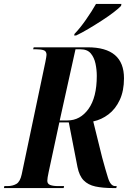

<svg xmlns="http://www.w3.org/2000/svg" viewBox="-54 -954 667 974"><path d="M-34 0 -32 -10H-16Q10 -10 29 -21Q48 -32 56 -69L176 -639Q182 -669 182 -676Q182 -694 168 -699Q154 -704 130 -704H114L117 -714H391Q575 -714 575 -557Q575 -493 553.5 -447Q532 -401 496.5 -374Q461 -347 419 -338L464 -156Q481 -93 494 -51.5Q507 -10 530 -10H538L536 0H520Q467 0 430 -8Q393 -16 370.5 -39Q348 -62 339 -107L295 -333H247L193 -82Q186 -50 186 -37Q186 -21 201 -15.5Q216 -10 241 -10H271L269 0ZM288 -343Q353 -343 395 -401.5Q437 -460 437 -569Q437 -600 430.5 -631Q424 -662 406.5 -683Q389 -704 354 -704H329L249 -343ZM324 -782Q352 -811 382 -854Q412 -897 433 -934H562L560 -924Q549 -912 523 -892Q497 -872 463 -850Q429 -828 394.5 -807.5Q360 -787 332 -774H322Z"/></svg>

Font: Noto Serif Display ExtraCondensed
Style: Bold Italic
Weight: 700
Width: 2
Italic angle: -12°
Designer: Monotype Design Team
Foundry: Monotype Imaging Inc.
Version: Version 2.009